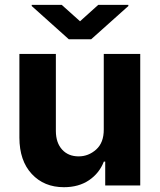

<svg xmlns="http://www.w3.org/2000/svg" viewBox="-20 -769 662 796"><path d="M410.2 -232.2V-545.5H561.4V0H416.2V-99.1H410.5Q392 -51.1 349.3 -22Q306.5 7.1 245 7.1Q162.6 7.1 111.7 -47.8Q60.7 -102.6 60.4 -198.2V-545.5H211.6V-225.1Q212 -176.8 237.6 -148.8Q263.1 -120.7 306.1 -120.7Q346.9 -120.7 378.7 -149.1Q410.5 -177.6 410.2 -232.2ZM235.8 -748.9 311.8 -680.8 387.4 -748.9H512.1V-744L358 -606.2H265.3L111.5 -744V-748.9Z"/></svg>

Font: Inter UI
Style: Bold
Weight: 700
Designer: Rasmus Andersson
Foundry: rsms
Version: 3.2;8d6f07862